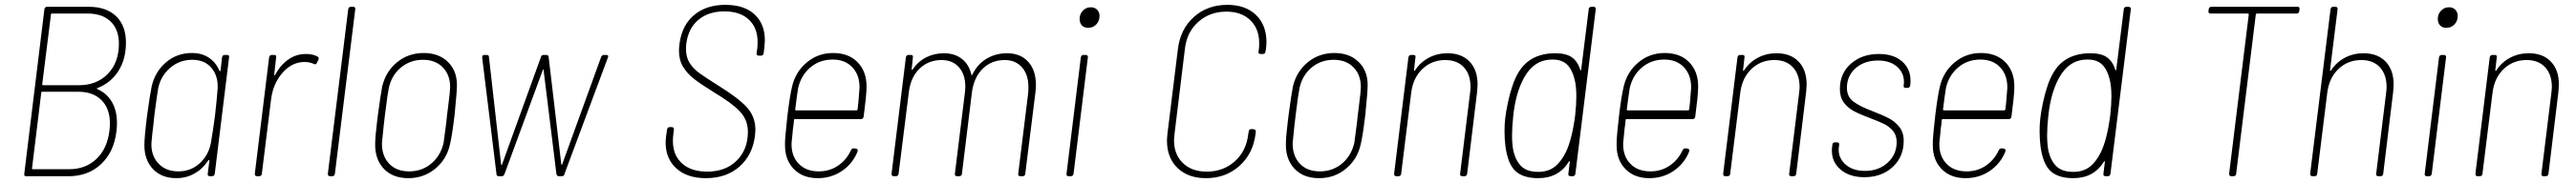

<svg xmlns="http://www.w3.org/2000/svg" viewBox="-20 -728 10616 756"><path d="M381 -360Q420 -343 441 -307Q462 -271 462 -220Q462 -199 460 -187Q450 -100 396.5 -50Q343 0 263 0H88Q78 0 80 -10L163 -690Q165 -700 174 -700H345Q418 -700 458.5 -661Q499 -622 499 -552Q499 -483 467.5 -434Q436 -385 381 -364Q379 -363 379 -362Q379 -361 381 -360ZM190 -668 154 -380Q154 -376 158 -376H305Q379 -376 424.5 -423Q470 -470 470 -548Q470 -606 436 -639Q402 -672 342 -672H194Q190 -672 190 -668ZM431 -188Q433 -208 433 -218Q433 -279 398.5 -314Q364 -349 303 -349H154Q150 -349 150 -345L112 -33Q111 -32 112 -30.5Q113 -29 115 -29H265Q333 -29 377.5 -71.5Q422 -114 431 -188Z M906 -501H916Q926 -501 924 -491L865 -10Q863 0 854 0H845Q840 0 837.5 -3Q835 -6 836 -10L843 -64Q843 -67 841.5 -67Q840 -67 838 -65Q816 -31 782 -11.5Q748 8 707 8Q646 8 610.5 -29.5Q575 -67 575 -128Q575 -162 586 -250Q598 -338 605 -371Q619 -432 664 -470.5Q709 -509 771 -509Q812 -509 841 -489.5Q870 -470 884 -436Q885 -434 886.5 -434Q888 -434 889 -437L895 -491Q897 -501 906 -501ZM866 -250Q874 -321 877 -364Q879 -415 851 -448Q823 -481 772 -481Q720 -481 681.5 -448Q643 -415 632 -364Q627 -335 616 -251L613 -221Q607 -173 604 -137Q602 -86 632.5 -53Q663 -20 715 -20Q766 -20 802.5 -53Q839 -86 849 -137Q858 -190 866 -250Z M1289 -494Q1292 -493 1293 -489Q1294 -485 1292 -481L1286 -469Q1283 -459 1273 -464Q1257 -472 1233 -472Q1182 -471 1143.5 -426.5Q1105 -382 1097 -317L1059 -10Q1059 -6 1056 -3Q1053 0 1048 0H1039Q1030 0 1030 -10L1089 -491Q1091 -501 1100 -501H1110Q1120 -501 1118 -491L1110 -420Q1109 -417 1110.5 -417Q1112 -417 1114 -419Q1136 -460 1168.5 -482.5Q1201 -505 1241 -505Q1270 -505 1289 -494Z M1331 -10 1415 -690Q1417 -700 1426 -700H1435Q1440 -700 1442.5 -697Q1445 -694 1444 -690L1360 -10Q1360 -6 1357 -3Q1354 0 1350 0H1340Q1331 0 1331 -10Z M1526 -130Q1526 -162 1533 -218L1537 -251Q1548 -334 1555 -371Q1570 -433 1616.5 -471Q1663 -509 1726 -509Q1788 -509 1825.5 -472.5Q1863 -436 1863 -377Q1863 -350 1855 -272Q1855 -265 1853 -251Q1843 -167 1834 -130Q1820 -69 1773 -30.5Q1726 8 1663 8Q1599 8 1562.5 -30Q1526 -68 1526 -130ZM1808 -138Q1810 -149 1819 -221L1822 -250L1827 -290Q1835 -352 1835 -368Q1835 -419 1804.5 -450Q1774 -481 1723 -481Q1670 -481 1631.5 -448.5Q1593 -416 1582 -363Q1576 -332 1570 -281L1566 -250L1561 -207Q1555 -149 1554 -138Q1553 -85 1583 -52.5Q1613 -20 1666 -20Q1719 -20 1757.5 -52.5Q1796 -85 1808 -138Z M2026 -9 1967 -490V-492Q1967 -501 1976 -501H1986Q1995 -501 1995 -492L2045 -49Q2046 -46 2047 -46Q2048 -46 2049 -49L2209 -492Q2211 -501 2220 -501H2231Q2240 -501 2241 -492L2293 -50Q2293 -47 2294.5 -47Q2296 -47 2297 -50L2457 -492Q2460 -501 2469 -501H2478Q2490 -501 2485 -490L2306 -9Q2305 0 2295 0H2283Q2275 0 2273 -9L2220 -439Q2220 -441 2219 -441.5Q2218 -442 2217 -439L2059 -9Q2056 0 2047 0H2036Q2026 0 2026 -9Z M2723 -140Q2723 -148 2725 -166L2729 -193Q2729 -197 2732 -200Q2735 -203 2740 -203H2748Q2753 -203 2755.5 -200Q2758 -197 2757 -193L2754 -167Q2753 -159 2753 -145Q2753 -87 2790.5 -53Q2828 -19 2894 -19Q2970 -19 3016 -64.5Q3062 -110 3062 -184Q3062 -232 3029.5 -267Q2997 -302 2920 -348Q2867 -381 2839.5 -402.5Q2812 -424 2795 -452Q2778 -480 2778 -519Q2778 -528 2780 -546Q2790 -624 2840.5 -666Q2891 -708 2969 -708Q3047 -708 3089.5 -668.5Q3132 -629 3132 -561Q3132 -553 3130 -533L3127 -508Q3125 -498 3116 -498H3107Q3102 -498 3099.5 -501Q3097 -504 3098 -508L3101 -531Q3102 -539 3102 -555Q3102 -613 3066 -647Q3030 -681 2965 -681Q2900 -681 2858 -646Q2816 -611 2808 -546Q2807 -539 2807 -525Q2807 -492 2821.5 -468.5Q2836 -445 2862 -426Q2888 -407 2941 -374Q3023 -323 3058 -284.5Q3093 -246 3093 -191Q3093 -184 3091 -166Q3081 -87 3027 -39.5Q2973 8 2889 8Q2812 8 2767.5 -32Q2723 -72 2723 -140Z M3487 -108Q3491 -116 3500 -115L3508 -114Q3517 -112 3514 -102Q3494 -52 3450 -22Q3406 8 3350 8Q3288 8 3251.5 -29.5Q3215 -67 3215 -127Q3214 -153 3222 -222L3225 -251Q3235 -333 3244 -370Q3258 -431 3304.5 -470Q3351 -509 3413 -509Q3477 -509 3514 -471Q3551 -433 3551 -371Q3551 -350 3547.5 -317.5Q3544 -285 3539 -246Q3537 -236 3528 -236H3256Q3252 -236 3252 -232Q3250 -208 3248 -199Q3247 -183 3245 -167.5Q3243 -152 3242 -138Q3240 -85 3270.5 -52.5Q3301 -20 3354 -20Q3399 -20 3434 -44Q3469 -68 3487 -108ZM3269 -364 3263 -323 3257 -276Q3257 -272 3261 -272H3509Q3513 -272 3514 -276L3517 -302L3522 -364Q3523 -417 3493 -449.5Q3463 -482 3411 -482Q3358 -482 3319.5 -449.5Q3281 -417 3269 -364Z M4249 -376Q4249 -367 4247 -347L4205 -10Q4205 -6 4202 -3Q4199 0 4194 0H4185Q4180 0 4177.5 -3Q4175 -6 4176 -10L4217 -343Q4218 -352 4218 -368Q4218 -420 4191.5 -450Q4165 -480 4120 -480Q4066 -480 4029.5 -444Q3993 -408 3985 -345L3944 -10Q3944 -6 3941 -3Q3938 0 3933 0H3924Q3919 0 3916.5 -3Q3914 -6 3915 -10L3956 -343Q3958 -361 3958 -370Q3958 -421 3931.5 -450.5Q3905 -480 3860 -480Q3806 -480 3769 -444Q3732 -408 3725 -345L3683 -10Q3683 -6 3680 -3Q3677 0 3672 0H3663Q3654 0 3654 -10L3713 -491Q3715 -501 3724 -501H3734Q3744 -501 3742 -491L3737 -443Q3736 -440 3737.5 -439.5Q3739 -439 3741 -441Q3763 -474 3796.5 -491Q3830 -508 3870 -508Q3914 -508 3943.5 -485Q3973 -462 3983 -420Q3983 -417 3984.5 -417Q3986 -417 3987 -420Q4008 -463 4045.5 -485.5Q4083 -508 4130 -508Q4185 -508 4217 -473Q4249 -438 4249 -376Z M4429 -650Q4429 -670 4442.5 -684Q4456 -698 4475 -698Q4491 -698 4501 -688Q4511 -678 4511 -662Q4511 -641 4497.5 -627Q4484 -613 4464 -613Q4448 -613 4438.5 -623Q4429 -633 4429 -650ZM4375 -10 4434 -491Q4436 -501 4445 -501H4455Q4459 -501 4461.5 -498Q4464 -495 4463 -491L4404 -10Q4402 0 4393 0H4383Q4379 0 4376.5 -3Q4374 -6 4375 -10Z M4789 -147Q4789 -156 4791 -176L4834 -525Q4844 -608 4900 -658Q4956 -708 5038 -708Q5112 -708 5155.5 -666.5Q5199 -625 5199 -554Q5199 -544 5197 -526L5195 -515Q5195 -511 5192 -508Q5189 -505 5184 -505H5175Q5165 -505 5166 -514L5168 -527Q5169 -535 5169 -550Q5169 -609 5132.5 -644.5Q5096 -680 5034 -680Q4966 -680 4918.5 -638Q4871 -596 4863 -527L4820 -174Q4818 -156 4818 -149Q4818 -90 4854.5 -54.5Q4891 -19 4953 -19Q5021 -19 5068.5 -61.5Q5116 -104 5124 -174L5126 -185Q5126 -189 5129 -192Q5132 -195 5137 -195L5146 -194Q5155 -194 5155 -184L5154 -175Q5144 -93 5087.5 -42.5Q5031 8 4950 8Q4876 8 4832.5 -34Q4789 -76 4789 -147Z M5279 -130Q5279 -162 5286 -218L5290 -251Q5301 -334 5308 -371Q5323 -433 5369.5 -471Q5416 -509 5479 -509Q5541 -509 5578.5 -472.5Q5616 -436 5616 -377Q5616 -350 5608 -272Q5608 -265 5606 -251Q5596 -167 5587 -130Q5573 -69 5526 -30.5Q5479 8 5416 8Q5352 8 5315.5 -30Q5279 -68 5279 -130ZM5561 -138Q5563 -149 5572 -221L5575 -250L5580 -290Q5588 -352 5588 -368Q5588 -419 5557.5 -450Q5527 -481 5476 -481Q5423 -481 5384.5 -448.5Q5346 -416 5335 -363Q5329 -332 5323 -281L5319 -250L5314 -207Q5308 -149 5307 -138Q5306 -85 5336 -52.5Q5366 -20 5419 -20Q5472 -20 5510.5 -52.5Q5549 -85 5561 -138Z M6069 -379Q6069 -370 6067 -348L6026 -10Q6024 0 6015 0H6005Q6001 0 5998.5 -3Q5996 -6 5997 -10L6038 -344Q6040 -360 6040 -368Q6040 -420 6012.5 -450Q5985 -480 5936 -480Q5880 -480 5841 -442.5Q5802 -405 5795 -341L5754 -10Q5754 -6 5751 -3Q5748 0 5743 0H5734Q5725 0 5725 -10L5784 -491Q5786 -501 5795 -501H5805Q5815 -501 5813 -491L5807 -439Q5807 -433 5811 -437Q5833 -471 5868 -489.5Q5903 -508 5945 -508Q6003 -508 6036 -473.5Q6069 -439 6069 -379Z M6538 -700H6547Q6556 -700 6556 -690L6472 -10Q6470 0 6461 0H6452Q6447 0 6444.5 -3Q6442 -6 6443 -10L6449 -59Q6450 -62 6448.5 -62Q6447 -62 6445 -60Q6403 8 6319 8Q6257 8 6225.5 -21Q6194 -50 6184 -122Q6180 -153 6180 -186Q6180 -216 6183 -240Q6186 -267 6194 -304.5Q6202 -342 6211 -368Q6234 -442 6278 -475Q6322 -508 6389 -508Q6435 -508 6458.5 -490.5Q6482 -473 6492 -440Q6493 -437 6494.5 -437.5Q6496 -438 6496 -441L6527 -690Q6527 -694 6530 -697Q6533 -700 6538 -700ZM6471 -250Q6476 -297 6476 -329Q6476 -375 6468 -403Q6458 -442 6437 -462Q6416 -482 6378 -482Q6338 -482 6309 -462.5Q6280 -443 6260 -406Q6226 -344 6216 -250Q6211 -203 6211 -169Q6211 -131 6217 -102Q6228 -60 6251.5 -39Q6275 -18 6319 -18Q6359 -18 6386 -38.5Q6413 -59 6433 -100Q6458 -152 6471 -250Z M6914 -108Q6918 -116 6927 -115L6935 -114Q6944 -112 6941 -102Q6921 -52 6877 -22Q6833 8 6777 8Q6715 8 6678.5 -29.5Q6642 -67 6642 -127Q6641 -153 6649 -222L6652 -251Q6662 -333 6671 -370Q6685 -431 6731.5 -470Q6778 -509 6840 -509Q6904 -509 6941 -471Q6978 -433 6978 -371Q6978 -350 6974.5 -317.5Q6971 -285 6966 -246Q6964 -236 6955 -236H6683Q6679 -236 6679 -232Q6677 -208 6675 -199Q6674 -183 6672 -167.5Q6670 -152 6669 -138Q6667 -85 6697.5 -52.5Q6728 -20 6781 -20Q6826 -20 6861 -44Q6896 -68 6914 -108ZM6696 -364 6690 -323 6684 -276Q6684 -272 6688 -272H6936Q6940 -272 6941 -276L6944 -302L6949 -364Q6950 -417 6920 -449.5Q6890 -482 6838 -482Q6785 -482 6746.5 -449.5Q6708 -417 6696 -364Z M7425 -379Q7425 -370 7423 -348L7382 -10Q7380 0 7371 0H7361Q7357 0 7354.5 -3Q7352 -6 7353 -10L7394 -344Q7396 -360 7396 -368Q7396 -420 7368.5 -450Q7341 -480 7292 -480Q7236 -480 7197 -442.5Q7158 -405 7151 -341L7110 -10Q7110 -6 7107 -3Q7104 0 7099 0H7090Q7081 0 7081 -10L7140 -491Q7142 -501 7151 -501H7161Q7171 -501 7169 -491L7163 -439Q7163 -433 7167 -437Q7189 -471 7224 -489.5Q7259 -508 7301 -508Q7359 -508 7392 -473.5Q7425 -439 7425 -379Z M7529 -105Q7529 -115 7530 -120L7531 -130Q7531 -134 7534 -137Q7537 -140 7542 -140H7550Q7555 -140 7557.5 -137Q7560 -134 7559 -130L7558 -121Q7557 -117 7557 -110Q7557 -73 7586.5 -47.5Q7616 -22 7666 -22Q7722 -22 7759 -56Q7796 -90 7796 -141Q7796 -169 7781 -187Q7766 -205 7745 -215.5Q7724 -226 7684 -241Q7644 -256 7619.5 -269Q7595 -282 7578.5 -304Q7562 -326 7562 -360Q7562 -425 7607.5 -465Q7653 -505 7723 -505Q7783 -505 7818 -474.5Q7853 -444 7853 -395Q7853 -384 7852 -378V-375Q7850 -365 7841 -365H7833Q7823 -365 7825 -375V-378Q7826 -382 7826 -390Q7826 -428 7797 -453Q7768 -478 7719 -478Q7663 -478 7627 -446.5Q7591 -415 7591 -365Q7591 -329 7617 -309Q7643 -289 7696 -269Q7740 -252 7764.5 -239Q7789 -226 7807 -203.5Q7825 -181 7825 -146Q7825 -80 7779.5 -38Q7734 4 7663 4Q7602 4 7565.5 -27Q7529 -58 7529 -105Z M8217 -108Q8221 -116 8230 -115L8238 -114Q8247 -112 8244 -102Q8224 -52 8180 -22Q8136 8 8080 8Q8018 8 7981.5 -29.5Q7945 -67 7945 -127Q7944 -153 7952 -222L7955 -251Q7965 -333 7974 -370Q7988 -431 8034.5 -470Q8081 -509 8143 -509Q8207 -509 8244 -471Q8281 -433 8281 -371Q8281 -350 8277.5 -317.5Q8274 -285 8269 -246Q8267 -236 8258 -236H7986Q7982 -236 7982 -232Q7980 -208 7978 -199Q7977 -183 7975 -167.5Q7973 -152 7972 -138Q7970 -85 8000.5 -52.5Q8031 -20 8084 -20Q8129 -20 8164 -44Q8199 -68 8217 -108ZM7999 -364 7993 -323 7987 -276Q7987 -272 7991 -272H8239Q8243 -272 8244 -276L8247 -302L8252 -364Q8253 -417 8223 -449.5Q8193 -482 8141 -482Q8088 -482 8049.5 -449.5Q8011 -417 7999 -364Z M8743 -700H8752Q8761 -700 8761 -690L8677 -10Q8675 0 8666 0H8657Q8652 0 8649.5 -3Q8647 -6 8648 -10L8654 -59Q8655 -62 8653.5 -62Q8652 -62 8650 -60Q8608 8 8524 8Q8462 8 8430.5 -21Q8399 -50 8389 -122Q8385 -153 8385 -186Q8385 -216 8388 -240Q8391 -267 8399 -304.5Q8407 -342 8416 -368Q8439 -442 8483 -475Q8527 -508 8594 -508Q8640 -508 8663.5 -490.5Q8687 -473 8697 -440Q8698 -437 8699.5 -437.5Q8701 -438 8701 -441L8732 -690Q8732 -694 8735 -697Q8738 -700 8743 -700ZM8676 -250Q8681 -297 8681 -329Q8681 -375 8673 -403Q8663 -442 8642 -462Q8621 -482 8583 -482Q8543 -482 8514 -462.5Q8485 -443 8465 -406Q8431 -344 8421 -250Q8416 -203 8416 -169Q8416 -131 8422 -102Q8433 -60 8456.5 -39Q8480 -18 8524 -18Q8564 -18 8591 -38.5Q8618 -59 8638 -100Q8663 -152 8676 -250Z M9456 -690 9455 -682Q9455 -678 9452 -675Q9449 -672 9444 -672H9281Q9279 -672 9277.5 -671Q9276 -670 9276 -668L9195 -10Q9195 -6 9192 -3Q9189 0 9184 0H9175Q9166 0 9166 -10L9247 -668Q9247 -672 9244 -672H9089Q9085 -672 9082.5 -675Q9080 -678 9081 -682L9082 -690Q9084 -700 9093 -700H9448Q9458 -700 9456 -690Z M9844 -379Q9844 -370 9842 -348L9801 -10Q9799 0 9790 0H9780Q9776 0 9773.5 -3Q9771 -6 9772 -10L9813 -344Q9815 -360 9815 -368Q9815 -420 9787.5 -450Q9760 -480 9711 -480Q9655 -480 9616 -442.5Q9577 -405 9570 -341L9529 -10Q9529 -6 9526 -3Q9523 0 9518 0H9509Q9500 0 9500 -10L9584 -690Q9586 -700 9595 -700H9604Q9609 -700 9611.5 -697Q9614 -694 9613 -690L9582 -439Q9582 -433 9586 -437Q9608 -471 9643 -489.5Q9678 -508 9720 -508Q9778 -508 9811 -473.5Q9844 -439 9844 -379Z M10026 -650Q10026 -670 10039.5 -684Q10053 -698 10072 -698Q10088 -698 10098 -688Q10108 -678 10108 -662Q10108 -641 10094.5 -627Q10081 -613 10061 -613Q10045 -613 10035.5 -623Q10026 -633 10026 -650ZM9972 -10 10031 -491Q10033 -501 10042 -501H10052Q10056 -501 10058.5 -498Q10061 -495 10060 -491L10001 -10Q9999 0 9990 0H9980Q9976 0 9973.5 -3Q9971 -6 9972 -10Z M10525 -379Q10525 -370 10523 -348L10482 -10Q10480 0 10471 0H10461Q10457 0 10454.5 -3Q10452 -6 10453 -10L10494 -344Q10496 -360 10496 -368Q10496 -420 10468.5 -450Q10441 -480 10392 -480Q10336 -480 10297 -442.5Q10258 -405 10251 -341L10210 -10Q10210 -6 10207 -3Q10204 0 10199 0H10190Q10181 0 10181 -10L10240 -491Q10242 -501 10251 -501H10261Q10271 -501 10269 -491L10263 -439Q10263 -433 10267 -437Q10289 -471 10324 -489.5Q10359 -508 10401 -508Q10459 -508 10492 -473.5Q10525 -439 10525 -379Z"/></svg>

Font: Barlow Semi Condensed Thin
Style: Italic
Weight: 250
Width: 4
Italic angle: -7°
Designer: Jeremy Tribby
Foundry: Tribby Type
Version: Version 1.408